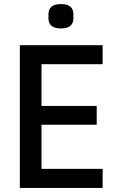

<svg xmlns="http://www.w3.org/2000/svg" viewBox="-20 -919 576 939"><path d="M77 0V-698H482V-605H183V-401H453V-309H183V-93H482V0ZM278 -780Q246 -780 231.5 -793Q217 -806 217 -829V-850Q217 -873 231.5 -886Q246 -899 278 -899Q310 -899 324.5 -886Q339 -873 339 -850V-829Q339 -806 324.5 -793Q310 -780 278 -780Z"/></svg>

Font: IBM Plex Sans Condensed Medium
Style: Regular
Weight: 500
Width: 3
Designer: Mike Abbink, Paul van der Laan, Pieter van Rosmalen
Foundry: Bold Monday
Version: Version 1.3